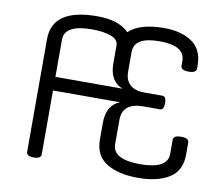

<svg xmlns="http://www.w3.org/2000/svg" viewBox="-83 -856 1130 972"><g transform="rotate(10 482.5 -370.0)"><path d="M110 -597Q110 -755 342 -755Q452 -755 504 -702Q560 -755 685 -755Q774 -755 829 -717Q884 -679 884 -597V-582Q884 -559 844 -559Q804 -559 804 -582V-607Q804 -685 673.5 -685Q543 -685 543 -607V-504Q543 -462 568.5 -439Q594 -416 641 -416H735Q755 -416 755 -381Q755 -346 735 -346H650Q542 -346 542 -258V-133Q542 -55 683.5 -55Q825 -55 825 -133V-205Q825 -228 865 -228Q905 -228 905 -205V-143Q905 -60 845 -22.5Q785 15 684.5 15Q584 15 523 -22.5Q462 -60 462 -143V-228Q462 -319 529 -346H185V-18Q185 5 147.5 5Q110 5 110 -18ZM185 -607V-416H530Q462 -442 462 -534V-626Q462 -657 423.5 -671Q385 -685 327 -685Q185 -685 185 -607Z"/></g></svg>

Font: Offside
Style: Regular
Weight: 400
Designer: Eduardo Rodriguez Tunni
Foundry: Eduardo Rodriguez Tunni
Version: Version 1.001